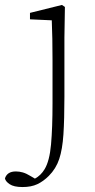

<svg xmlns="http://www.w3.org/2000/svg" viewBox="-86 -502 383 775"><path d="M5 253Q-30 253 -47 241.5Q-64 230 -66 218Q-57 190 -22 190Q-8 190 6 194Q20 198 38 209L55 219Q79 206 94 181Q114 148 120 81Q126 14 126 -86V-258Q126 -351 123 -420L35 -424V-450L164 -482L176 -474L174 -350V-111Q174 -20 170 40.5Q166 101 153 140Q140 179 111 208Q89 230 64.5 241.5Q40 253 5 253Z"/></svg>

Font: Source Serif Pro Light
Style: Regular
Weight: 300
Designer: Frank Grießhammer
Foundry: Adobe Systems Incorporated
Version: Version 3.001;hotconv 1.0.111;makeotfexe 2.5.65597